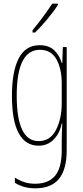

<svg xmlns="http://www.w3.org/2000/svg" viewBox="-20 -783 451 1045"><path d="M316 -440H319L322 -527H343V35Q343 139 301 190.5Q259 242 171 242Q109 242 61 212V184Q89 201 114.5 209Q140 217 171 217Q244 217 280 173.5Q316 130 316 35V-12Q316 -50 319 -111H316Q305 -57 272 -23.5Q239 10 190 10Q119 10 82 -57.5Q45 -125 45 -262Q45 -394 82 -465.5Q119 -537 196 -537Q246 -537 275 -509.5Q304 -482 316 -440ZM71 -262Q71 -15 190 -15Q254 -15 285 -76.5Q316 -138 316 -221V-329Q316 -409 287 -460.5Q258 -512 197 -512Q71 -512 71 -262ZM295 -756Q272 -720 236.5 -677.5Q201 -635 171 -606H157V-618Q226 -703 264 -763H295Z"/></svg>

Font: Noto Sans Display Thin Cond
Style: Regular
Weight: 250
Width: 3
Designer: Monotype Design team
Foundry: Monotype Imaging Inc.
Version: Version 1.000